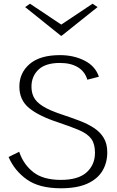

<svg xmlns="http://www.w3.org/2000/svg" viewBox="-20 -1004 626 1031"><path d="M307 7Q191 7 124.5 -40Q58 -87 26 -161L83 -189Q106 -121 159 -79.5Q212 -38 307 -38Q400 -38 445 -78.5Q490 -119 490 -184Q490 -231 470.5 -258Q451 -285 407.5 -304Q364 -323 292 -347Q188 -381 136 -424Q84 -467 84 -539Q84 -613 139.5 -660.5Q195 -708 302 -708Q376 -708 434 -678.5Q492 -649 511 -592L449 -576Q436 -620 398 -643Q360 -666 302 -666Q224 -666 186.5 -630Q149 -594 149 -539Q149 -506 162 -481Q175 -456 209.5 -434Q244 -412 310 -390Q361 -373 406 -356Q451 -339 484.5 -317Q518 -295 537 -263.5Q556 -232 556 -186Q556 -130 530 -86.5Q504 -43 449 -18Q394 7 307 7ZM141 -984 309 -872 477 -984 504 -966 311 -812H307L115 -966Z"/></svg>

Font: Panamera
Style: Regular
Weight: 400
Designer: Bastien Sozeau
Foundry: NBR — Bastien Sozeau
Version: Version 3.002; ttfautohint (v1.8.4.7-5d5b);gftools[0.9.33]